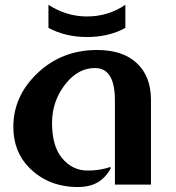

<svg xmlns="http://www.w3.org/2000/svg" viewBox="-20 -750 716 780"><path d="M176.8 -730.5Q250 -683.1 333 -683.1Q419.4 -683.1 489.3 -730.5V-636.7Q422.9 -599.6 333 -599.6Q246.6 -599.6 176.8 -636.7ZM593.3 0H446.8V-341.8Q446.8 -409.2 426.3 -441.4Q405.8 -473.6 365.7 -473.6Q301.3 -473.6 252 -416Q191.4 -344.2 191.4 -251Q191.4 -157.2 231.4 -108.4Q273.9 -57.1 335.9 -57.1Q385.7 -57.1 427.2 -71.3L430.7 -67.9Q418 -42.5 396 -22.9Q359.4 9.8 296.4 9.8Q176.3 9.8 98.1 -69.3Q34.2 -134.3 34.2 -234.4Q34.2 -360.4 133.1 -453.6Q231.9 -546.9 374.5 -546.9Q479.5 -546.9 536.1 -493.2Q593.3 -439.5 593.3 -344.2Z"/></svg>

Font: Klaudia
Style: Bold
Weight: 700
Designer: Wojciech Kalinowski "wmk69" (wmk69@o2.pl)
Foundry: Wojciech Kalinowski "wmk69" (wmk69@o2.pl)
Version: Version 3.1.0; 2021-05-10